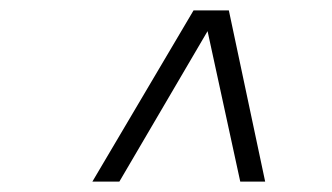

<svg xmlns="http://www.w3.org/2000/svg" viewBox="-20 -730 640 370"><path d="M158 -380 353 -710H421L491 -380H443L380 -670L210 -380Z"/></svg>

Font: Geist Mono ExtraLight
Style: Italic
Weight: 200
Italic angle: -12°
Monospace: yes
Designer: Basement.studio, Andrés Briganti, Mateo Zaragoza
Foundry: Basement.studio, Vercel, Andrés Briganti, Guido Ferreyra, Mateo Zaragoza
Version: Version 1.500; ttfautohint (v1.8.4.7-5d5b)